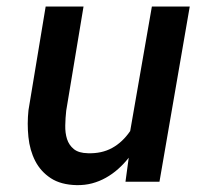

<svg xmlns="http://www.w3.org/2000/svg" viewBox="-20 -548 627 579"><path d="M368.2 -72.3Q353.5 -53.7 336.2 -38.3Q318.8 -22.9 299.3 -12Q279.8 -1 257.8 4.9Q235.8 10.7 211.4 10.3Q163.6 9.3 133.1 -10.7Q102.5 -30.8 86.2 -62.7Q69.8 -94.7 65.7 -134.8Q61.5 -174.8 65.9 -215.8L117.7 -528.3H231.9L179.7 -214.4Q177.2 -192.4 176.8 -169.7Q176.3 -147 182.1 -128.7Q188 -110.4 202.6 -98.4Q217.3 -86.4 245.1 -85.9Q286.6 -84.5 318.1 -101.8Q349.6 -119.1 372.6 -152.8L438 -528.3H552.2L460.9 0H358.4Z"/></svg>

Font: Roboto Mono Medium
Style: Italic
Weight: 500
Designer: Google
Version: Version 2.000985; 2015; ttfautohint (v1.3)